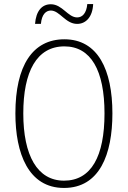

<svg xmlns="http://www.w3.org/2000/svg" viewBox="-20 -918 631 948"><path d="M153 -800H182C186 -847 207 -866 231 -866C275 -866 303 -800 361 -800C403 -800 437 -833 440 -898H411C407 -853 387 -832 361 -832C315 -832 288 -897 231 -897C187 -897 158 -864 153 -800ZM535 -358C535 -574 463 -724 298 -724C141 -724 56 -594 56 -358C56 -161 120 10 296 10C472 10 535 -156 535 -358ZM95 -358C95 -564 161 -689 298 -689C429 -689 496 -570 496 -358C496 -147 431 -26 296 -26C164 -26 95 -151 95 -358Z"/></svg>

Font: Noto Sans Arabic UI Cn XLt
Style: Regular
Weight: 200
Width: 3
Designer: Monotype Design Team, Nadine Chahine and Nizar Qandah
Foundry: Monotype Imaging Inc.
Version: Version 2.010